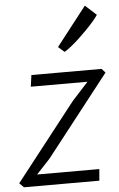

<svg xmlns="http://www.w3.org/2000/svg" viewBox="-69 -921 598 962"><g transform="rotate(-5 230.0 -440.0)"><path d="M391 0H12L-10 -22L293 -409L375 -499H90L98 -557H451L469 -537L152 -132L83 -58H396ZM274 -658 243 -685 395 -880 451 -829Q443 -816.5 427.2 -798Q411.5 -779.5 391 -758.5Q370.5 -737.5 349 -717.5Q327.5 -697.5 307.8 -681.8Q288 -666 274 -658Z"/></g></svg>

Font: Merriweather Sans Variable Regular
Style: Italic
Weight: 300
Italic angle: -8°
Designer: Eben Sorkin
Foundry: Eben Sorkin
Version: Version 2.001